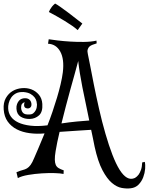

<svg xmlns="http://www.w3.org/2000/svg" viewBox="-141 -981 842 1087"><path d="M110.4 -225.6Q67.4 -221.7 26.9 -227.1Q-13.7 -232.4 -45.4 -248.5Q-77.1 -264.6 -97.2 -292.5Q-117.2 -320.3 -120.1 -361.3Q-123 -399.4 -107.9 -425.8Q-92.8 -452.1 -69.3 -465.8Q-45.9 -479.5 -17.1 -481.9Q11.7 -484.4 36.6 -475.1Q61.5 -465.8 79.1 -444.8Q96.7 -423.8 98.6 -392.6Q101.6 -347.7 80.1 -328.1Q58.6 -308.6 28.3 -307.6Q-2 -306.6 -23.9 -320.3Q-45.9 -334 -47.9 -365.2Q-48.8 -380.9 -44.4 -392.1Q-40 -403.3 -33.7 -410.6Q-27.3 -418 -18.6 -421.4Q-9.8 -424.8 -2 -424.8Q14.6 -425.8 24.9 -417.5Q35.2 -409.2 37.1 -392.6Q38.1 -377 28.3 -370.6Q18.6 -364.3 5.9 -369.1Q-2.9 -372.1 -4.4 -382.8Q-5.9 -393.6 -1 -402.3Q-9.8 -400.4 -15.6 -393.6Q-21.5 -386.7 -21.5 -373Q-21.5 -355.5 -11.7 -343.3Q-2 -331.1 25.4 -333Q39.1 -333 47.4 -339.8Q55.7 -346.7 60.5 -355.5Q65.4 -364.3 66.9 -373.5Q68.4 -382.8 68.4 -388.7Q68.4 -394.5 65.9 -406.2Q63.5 -418 55.2 -429.2Q46.9 -440.4 31.7 -449.2Q16.6 -458 -8.8 -460Q-35.2 -460.9 -51.8 -451.7Q-68.4 -442.4 -78.1 -427.7Q-87.9 -413.1 -91.8 -396.5Q-95.7 -379.9 -94.7 -367.2Q-93.8 -341.8 -79.6 -321.3Q-65.4 -300.8 -37.6 -287.6Q-9.8 -274.4 31.7 -269.5Q73.2 -264.6 127.9 -271.5Q142.6 -308.6 156.2 -348.6Q169.9 -388.7 181.6 -427.7Q193.4 -466.8 202.1 -503.9Q210.9 -541 214.8 -572.3Q223.6 -646.5 200.2 -689Q176.8 -731.4 130.9 -733.4L134.8 -758.8Q152.3 -755.9 185.1 -752Q217.8 -748 256.8 -745.6Q295.9 -743.2 335 -743.7Q374 -744.1 405.3 -751L406.2 -735.4Q393.6 -731.4 382.8 -727.5Q372.1 -723.6 365.2 -717.3Q358.4 -710.9 355.5 -700.7Q352.5 -690.4 356.4 -674.8Q360.4 -658.2 369.1 -611.3Q377.9 -564.5 390.6 -501Q403.3 -437.5 419.9 -364.3Q436.5 -291 456.1 -223.6Q475.6 -156.2 495.6 -104.5Q515.6 -52.7 536.1 -20Q556.6 12.7 578.1 24.9Q599.6 37.1 623 26.4Q634.8 19.5 643.6 7.8Q651.4 -2.9 657.2 -19.5Q663.1 -36.1 664.1 -61.5L678.7 -64.5Q682.6 -48.8 680.7 -24.9Q678.7 -1 669.9 22.5Q661.1 45.9 643.6 64Q626 82 598.6 85Q576.2 87.9 548.3 83Q520.5 78.1 492.7 54.7Q464.8 31.2 439 -17.6Q413.1 -66.4 394.5 -151.4Q389.6 -175.8 384.8 -199.7Q379.9 -223.6 375 -246.1Q346.7 -244.1 297.9 -241.2Q249 -238.3 196.3 -234.4Q181.6 -172.9 173.8 -125Q168.9 -95.7 169.4 -77.1Q169.9 -58.6 174.8 -47.4Q179.7 -36.1 190.9 -29.3Q202.1 -22.5 219.7 -16.6L218.8 3.9Q202.1 0 168 -1Q133.8 -2 95.2 0.5Q56.6 2.9 19 9.3Q-18.6 15.6 -40 27.3L-47.9 -5.9Q-27.3 -14.6 -13.2 -18.1Q1 -21.5 11.7 -27.8Q22.5 -34.2 32.2 -47.4Q42 -60.5 52.7 -86.9Q61.5 -106.4 76.7 -142.6Q91.8 -178.7 111.3 -225.6ZM301.8 -635.7Q293.9 -604.5 282.2 -563.5Q270.5 -522.5 257.8 -476.1Q245.1 -429.7 231.9 -379.9Q218.8 -330.1 207 -282.2Q252.9 -289.1 293.5 -293Q334 -296.9 364.3 -298.8Q341.8 -404.3 325.2 -488.3Q308.6 -572.3 301.8 -635.7ZM170.9 -960.9Q180.7 -956.1 200.2 -942.4Q216.8 -930.7 247.1 -908.2Q277.3 -885.7 325.2 -847.7L298.8 -810.5Q287.1 -821.3 267.6 -835Q248 -848.6 225.6 -862.3Q203.1 -876 179.7 -889.2Q156.2 -902.3 135.7 -913.1Q138.7 -919.9 142.6 -927.7Q146.5 -934.6 153.3 -943.4Q160.2 -952.1 170.9 -960.9Z"/></svg>

Font: Mystery Quest
Style: Regular
Weight: 400
Designer: Squid
Foundry: Font Diner, Inc DBA Sideshow
Version: Version 1.000